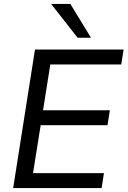

<svg xmlns="http://www.w3.org/2000/svg" viewBox="-20 -957 649 977"><path d="M47 0 158 -705H609L597 -629H236L199 -396H539L527 -320H187L148 -76H509L497 0ZM375 -765 240 -937H338L443 -765Z"/></svg>

Font: Nunito Sans 12pt Medium
Style: Italic
Weight: 500
Italic angle: -9°
Designer: Vernon Adams
Foundry: Vernon Adams
Version: Version 3.101;gftools[0.9.27]